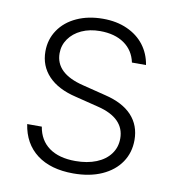

<svg xmlns="http://www.w3.org/2000/svg" viewBox="-67 -598 608 669"><g transform="rotate(10 237.0 -263.5)"><path d="M242.2 -494.1Q205.6 -494.1 177 -481Q148.4 -467.8 132.3 -444.8Q116.2 -421.9 116.2 -393.6Q116.2 -322.3 215.8 -297.9L297.9 -277.3Q361.3 -262.2 393.6 -227.3Q425.8 -192.4 425.8 -140.6Q425.8 -96.2 402.6 -62Q379.4 -27.8 336.4 -8.5Q293.5 10.7 235.4 10.7Q155.3 10.7 106.7 -26.1Q58.1 -63 47.9 -130.9H99.6Q107.4 -83.5 142.3 -58.3Q177.2 -33.2 235.4 -33.2Q277.3 -33.2 309.3 -46.1Q341.3 -59.1 358.6 -82.8Q376 -106.4 376 -137.7Q376 -173.3 352.1 -197.5Q328.1 -221.7 280.3 -233.4L198.2 -253.9Q133.8 -269 100.1 -304.7Q66.4 -340.3 66.4 -391.6Q66.4 -434.1 89.1 -467.5Q111.8 -501 152.3 -519.5Q192.9 -538.1 245.1 -538.1Q293.5 -538.1 330.8 -521.2Q368.2 -504.4 390.9 -474.6Q413.6 -444.8 419.9 -405.3H370.1Q361.3 -447.3 327.9 -470.7Q294.4 -494.1 242.2 -494.1Z"/></g></svg>

Font: Pretendard GOV ExtraLight
Style: Regular
Weight: 200
Designer: Base glyphs from Inter by Rasmus Andersson; Hangeul glyphs from Noto Sans CJK(Source Han Sans) by Jang Soo-young and Kan
Foundry: Kil Hyung-jin
Version: Version 1.309